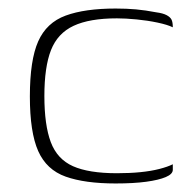

<svg xmlns="http://www.w3.org/2000/svg" viewBox="-20 -425 457 450"><path d="M251 5Q179 5 134 -11Q89 -27 69.5 -71Q50 -115 50 -199Q50 -284 69.5 -328Q89 -372 134 -388.5Q179 -405 251 -405Q277 -405 299 -403Q321 -401 347 -396Q362 -394 370.5 -389.5Q379 -385 382 -379Q385 -373 385 -361Q373 -367 349.5 -372Q326 -377 300 -379.5Q274 -382 254 -382Q190 -382 152.5 -364.5Q115 -347 99.5 -307.5Q84 -268 84 -200Q84 -132 99 -92Q114 -52 151 -35.5Q188 -19 254 -19Q284 -19 309 -21.5Q334 -24 353.5 -29Q373 -34 385 -40V-27Q385 -17 368.5 -10Q352 -3 322.5 1Q293 5 251 5Z"/></svg>

Font: Genos Thin ExtraLight
Style: Regular
Weight: 250
Version: Version 1.010